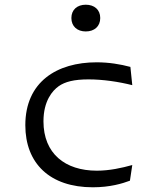

<svg xmlns="http://www.w3.org/2000/svg" viewBox="-20 -783 660 815"><path d="M390 -518.5C222 -518.5 87.5 -436 87.5 -251.5C87.5 -89.5 191.5 12 374 12C447 12 499.5 -4 531.5 -16L541.5 -82.5C496.5 -70 445 -58.5 391 -58.5C256.5 -58.5 164.5 -131 164.5 -268C164.5 -355 203 -398.5 229 -417C256 -436 294 -446 356 -446C417 -446 484 -436 541.5 -421.5L533.5 -499C490.5 -510.5 442 -518.5 390 -518.5ZM283 -706.5C283 -671 308 -649.5 344 -649.5C380.5 -649.5 405.5 -671 405.5 -706.5C405.5 -742 380.5 -763 344 -763C308 -763 283 -742 283 -706.5Z"/></svg>

Font: Monaspace Argon Light
Style: Regular
Weight: 300
Designer: Riley Cran & the Lettermatic Team
Foundry: Lettermatic
Version: Version 1.000 (Monaspace Argon)